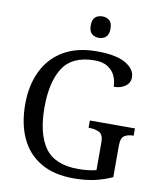

<svg xmlns="http://www.w3.org/2000/svg" viewBox="-99 -1003 912 1091"><g transform="rotate(10 357.0 -457.5)"><path d="M401 10Q285 10 208.5 -36Q132 -82 94.5 -164.5Q57 -247 57 -358Q57 -466 96.5 -548.5Q136 -631 214 -677.5Q292 -724 407 -724Q518 -724 573 -692Q628 -660 628 -612Q628 -580 601 -561Q574 -542 535 -542Q535 -573 522.5 -602.5Q510 -632 481 -651.5Q452 -671 403 -671Q276 -671 222 -589.5Q168 -508 168 -358Q168 -208 224.5 -127.5Q281 -47 417 -47Q446 -47 473 -50Q500 -53 521 -59V-220Q521 -264 496.5 -276Q472 -288 439 -288H435V-330H695V-288H691Q663 -288 642.5 -275.5Q622 -263 622 -216V-36Q572 -13 519 -1.5Q466 10 401 10ZM403 -801Q379 -801 362.5 -815Q346 -829 346 -863Q346 -898 362.5 -911.5Q379 -925 403 -925Q426 -925 443 -911.5Q460 -898 460 -863Q460 -829 443 -815Q426 -801 403 -801Z"/></g></svg>

Font: Noto Serif Grantha
Style: Regular
Weight: 400
Designer: Monotype Design Team
Foundry: Monotype Imaging Inc.
Version: Version 2.004; ttfautohint (v1.8.4.7-5d5b)